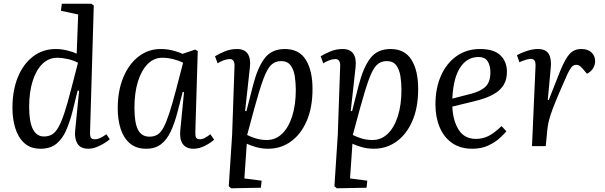

<svg xmlns="http://www.w3.org/2000/svg" viewBox="-20 -787 3258 1034"><path d="M465 -77Q464 -54 469.5 -45.5Q475 -37 491 -37Q506 -37 522 -45Q538 -53 553 -64L571 -37Q560 -27 540.5 -15Q521 -3 499 5.5Q477 14 456 14Q413 14 396.5 -14.5Q380 -43 385 -86L406 -298L398 -299L371 -189Q356 -130 336 -84.5Q316 -39 283.5 -12.5Q251 14 198 14Q145 14 111.5 -16Q78 -46 62.5 -96.5Q47 -147 47 -206Q47 -300 76 -371Q105 -442 157.5 -482.5Q210 -523 281 -523Q311 -523 343 -515Q375 -507 393 -498L401 -709L308 -729L313 -767H472L485 -757ZM217 -52Q241 -52 259.5 -62.5Q278 -73 294 -100.5Q310 -128 326.5 -178Q343 -228 363 -306L400 -449Q377 -462 345 -469Q313 -476 289 -476Q242 -476 208 -442.5Q174 -409 155.5 -349.5Q137 -290 137 -211Q137 -52 217 -52Z M1032 -79Q1031 -55 1036 -46Q1041 -37 1057 -37Q1070 -37 1084.5 -45Q1099 -53 1113 -64L1133 -35Q1117 -19 1085 -2.5Q1053 14 1022 14Q982 14 964 -12Q946 -38 951 -86L971 -291L964 -292L937 -188Q921 -125 900 -80Q879 -35 847.5 -10.5Q816 14 767 14Q714 14 680 -14.5Q646 -43 630 -92.5Q614 -142 614 -203Q614 -297 643.5 -369Q673 -441 725.5 -482Q778 -523 845 -523Q881 -523 913 -514.5Q945 -506 963 -497L1031 -520L1045 -512ZM785 -51Q810 -51 828 -62Q846 -73 861 -101Q876 -129 892 -178Q908 -227 928 -303L966 -449Q943 -461 913 -468.5Q883 -476 854 -476Q809 -476 775.5 -442.5Q742 -409 723 -348.5Q704 -288 704 -207Q704 -126 723 -88.5Q742 -51 785 -51Z M1243 -432Q1244 -469 1217 -469Q1203 -469 1184 -462Q1165 -455 1152 -446L1138 -484Q1159 -497 1190 -510Q1221 -523 1256 -523Q1297 -523 1314 -497.5Q1331 -472 1326 -426L1300 -190L1307 -188L1342 -325Q1367 -423 1405 -473Q1443 -523 1514 -523Q1591 -523 1627 -465Q1663 -407 1663 -308Q1663 -207 1631.5 -135Q1600 -63 1546 -24.5Q1492 14 1425 14Q1390 14 1358.5 5Q1327 -4 1309 -13L1296 174L1389 186L1385 224L1225 227L1212 216L1230 -60ZM1494 -458Q1461 -458 1439.5 -436.5Q1418 -415 1398 -360.5Q1378 -306 1351 -208L1311 -60Q1333 -49 1359.5 -41Q1386 -33 1417 -33Q1464 -33 1499 -66.5Q1534 -100 1553.5 -161Q1573 -222 1573 -303Q1573 -341 1567.5 -376.5Q1562 -412 1545 -435Q1528 -458 1494 -458Z M1812 -432Q1813 -469 1786 -469Q1772 -469 1753 -462Q1734 -455 1721 -446L1707 -484Q1728 -497 1759 -510Q1790 -523 1825 -523Q1866 -523 1883 -497.5Q1900 -472 1895 -426L1869 -190L1876 -188L1911 -325Q1936 -423 1974 -473Q2012 -523 2083 -523Q2160 -523 2196 -465Q2232 -407 2232 -308Q2232 -207 2200.5 -135Q2169 -63 2115 -24.5Q2061 14 1994 14Q1959 14 1927.5 5Q1896 -4 1878 -13L1865 174L1958 186L1954 224L1794 227L1781 216L1799 -60ZM2063 -458Q2030 -458 2008.5 -436.5Q1987 -415 1967 -360.5Q1947 -306 1920 -208L1880 -60Q1902 -49 1928.5 -41Q1955 -33 1986 -33Q2033 -33 2068 -66.5Q2103 -100 2122.5 -161Q2142 -222 2142 -303Q2142 -341 2136.5 -376.5Q2131 -412 2114 -435Q2097 -458 2063 -458Z M2565 -523Q2640 -523 2675 -489Q2710 -455 2710 -401Q2710 -359 2693.5 -331.5Q2677 -304 2649.5 -286.5Q2622 -269 2590 -258Q2558 -247 2527 -240L2416 -213Q2419 -138 2450 -88.5Q2481 -39 2543 -39Q2580 -39 2611.5 -55Q2643 -71 2681 -108L2707 -80Q2696 -66 2671.5 -43.5Q2647 -21 2610 -3.5Q2573 14 2523 14Q2459 14 2414.5 -17Q2370 -48 2347.5 -102.5Q2325 -157 2325 -225Q2325 -312 2355 -379.5Q2385 -447 2439 -485Q2493 -523 2565 -523ZM2621 -398Q2621 -433 2606.5 -456.5Q2592 -480 2557 -480Q2495 -480 2458 -423Q2421 -366 2416 -256L2517 -282Q2570 -296 2595.5 -321Q2621 -346 2621 -398Z M2864 -430Q2865 -451 2859 -460.5Q2853 -470 2838 -470Q2819 -470 2777 -452L2764 -490Q2781 -500 2814 -511.5Q2847 -523 2877 -523Q2919 -523 2935 -497Q2951 -471 2946 -421L2930 -249L2935 -248L2997 -405Q3024 -471 3048 -497Q3072 -523 3111 -523Q3147 -523 3166 -504Q3185 -485 3185 -458Q3185 -437 3173.5 -418.5Q3162 -400 3141 -390L3118 -417Q3107 -429 3100 -433.5Q3093 -438 3084 -438Q3074 -438 3065.5 -432.5Q3057 -427 3046.5 -408.5Q3036 -390 3020 -352Q2989 -282 2971.5 -239Q2954 -196 2945.5 -169.5Q2937 -143 2933 -123.5Q2929 -104 2927 -82L2919 0H2845Z"/></svg>

Font: Literata 36pt
Style: Italic
Weight: 400
Italic angle: -2°
Designer: Latin by Veronika Burian and Jose Scaglione. Greek by Irene Vlachou. Cyrillic by Vera Evstafieva
Foundry: TypeTogether
Version: Version 3.002